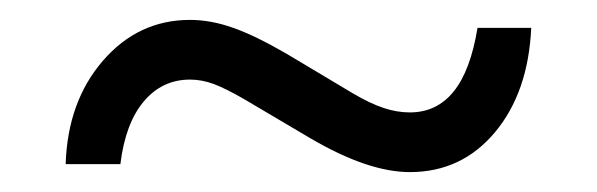

<svg xmlns="http://www.w3.org/2000/svg" viewBox="-20 -380 600 193"><path d="M392 -207Q350 -207 292 -241L226 -280Q207 -291 195 -295.5Q183 -300 171 -300Q143 -300 124.5 -278Q106 -256 101 -215H46Q48 -278 83.5 -319Q119 -360 171 -360Q192 -360 214.5 -352Q237 -344 268 -326L335 -286Q352 -276 365.5 -271.5Q379 -267 392 -267Q419 -267 436 -288Q453 -309 460 -352H514Q511 -287 477.5 -247Q444 -207 392 -207Z"/></svg>

Font: Baskervville
Style: Bold
Weight: 700
Version: Version 1.100